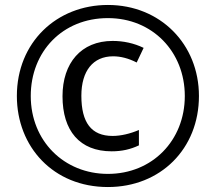

<svg xmlns="http://www.w3.org/2000/svg" viewBox="-20 -744 871 774"><path d="M415 10C627 10 782 -144 782 -357C782 -566 626 -724 415 -724C208 -724 48 -573 48 -357C48 -152 195 10 415 10ZM415 -43C238 -43 104 -176 104 -357C104 -536 232 -671 415 -671C595 -671 725 -535 725 -357C725 -178 594 -43 415 -43ZM430 -134C472 -134 506 -142 540 -158V-220C505 -205 467 -196 434 -196C348 -196 308 -250 308 -358C308 -458 355 -517 436 -517C466 -517 498 -509 531 -492L559 -551C520 -570 477 -579 434 -579C307 -579 232 -490 232 -356C232 -217 301 -134 430 -134Z"/></svg>

Font: Noto Sans Oriya Cond
Style: Regular
Weight: 400
Width: 3
Designer: Amélie Bonet and Sol Matas
Foundry: Google LLC
Version: Version 2.006